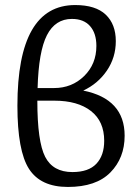

<svg xmlns="http://www.w3.org/2000/svg" viewBox="-20 -734 554 761"><path d="M310 -375Q474 -342 474 -196Q474 -108 417.5 -50.5Q361 7 249 7Q141 7 95 -64.5Q49 -136 49 -315Q49 -714 278 -714Q359 -714 399 -676Q439 -638 439 -571Q439 -506 403.5 -454Q368 -402 310 -375ZM265 -659Q199 -659 166 -594.5Q133 -530 129 -385H194Q265 -385 313.5 -432.5Q362 -480 362 -552Q362 -602 337 -630.5Q312 -659 265 -659ZM267 -52Q331 -52 362 -85Q393 -118 393 -176Q393 -253 340.5 -294Q288 -335 195 -335H128V-334Q128 -173 159 -112.5Q190 -52 267 -52Z"/></svg>

Font: EauTestInfant Medium
Style: Regular
Weight: 500
Designer: Christian Thalmann (Catharsis Fonts)
Version: Version 0.001;PS 000.001;hotconv 1.0.88;makeotf.lib2.5.64775